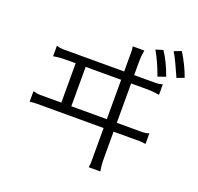

<svg xmlns="http://www.w3.org/2000/svg" viewBox="-155 -1043 1310 1271"><g transform="rotate(20 500.0 -408.0)"><path d="M281.2 -558.6H234.4Q187.5 -558.6 166 -556.6Q144.5 -554.7 125 -550.8V-625Q148.4 -617.2 169.9 -617.2Q191.4 -617.2 242.2 -617.2H601.6V-691.4Q601.6 -738.3 601.6 -755.9Q601.6 -773.4 597.7 -793H679.7Q675.8 -773.4 673.8 -753.9Q671.9 -734.4 671.9 -687.5V-617.2H750Q804.7 -617.2 826.2 -617.2Q847.7 -617.2 871.1 -625V-550.8Q847.7 -554.7 828.1 -556.6Q808.6 -558.6 753.9 -558.6H671.9V-281.2H781.2Q832 -281.2 853.5 -281.2Q875 -281.2 898.4 -289.1V-214.8Q875 -218.8 853.5 -218.8Q832 -218.8 785.2 -218.8H671.9V-46.9Q671.9 -3.9 673.8 17.6Q675.8 39.1 679.7 58.6H597.7Q601.6 39.1 601.6 21.5Q601.6 3.9 601.6 -46.9V-218.8H199.2Q148.4 -218.8 127 -218.8Q105.5 -218.8 82 -214.8V-289.1Q109.4 -281.2 130.9 -281.2Q152.3 -281.2 199.2 -281.2H281.2ZM351.6 -281.2H601.6V-558.6H351.6ZM796.9 -839.8Q839.8 -777.3 875 -679.7L820.3 -660.2Q785.2 -757.8 746.1 -824.2ZM914.1 -875Q964.8 -793 992.2 -714.8L941.4 -695.3Q921.9 -738.3 902.3 -781.2Q882.8 -824.2 863.3 -855.5Z"/></g></svg>

Font: 和音 by 宁静之雨，公众号njzyshare
Style: Regular
Weight: 400
Designer: Steve Matteson
Foundry: Ascender Corporation
Version: Version 6.00;June 8, 2018;FontCreator 11.0.0.2388 32-bit